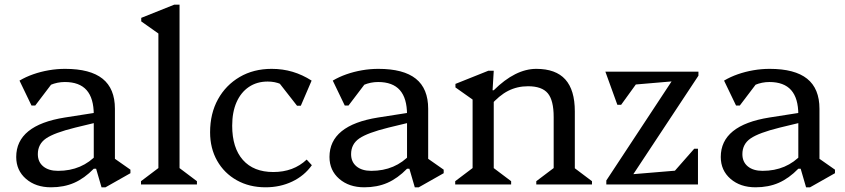

<svg xmlns="http://www.w3.org/2000/svg" viewBox="-20 -785 3595 817"><path d="M412 12 389 -67H379V-297Q379 -367 348.5 -401.5Q318 -436 256 -436Q224 -436 194.5 -423.5Q165 -411 146 -389L152 -469H231L130 -336H114L63 -442Q90 -458 121.5 -469Q153 -480 187.5 -486Q222 -492 257 -492Q364 -492 416.5 -450Q469 -408 469 -322V-81L428 -138L535 -63V-48L429 12ZM197 12Q132 12 90.5 -24Q49 -60 49 -117Q49 -252 256 -285L416 -310V-270L300 -242Q211 -220 176 -196Q141 -172 141 -129Q141 -96 164 -77Q187 -58 227 -58Q329 -58 394 -129V-67H379Q339 -26 295.5 -7Q252 12 197 12Z M580 0V-14L670 -82L654 -54V-675L697 -612L581 -694V-709L721 -765H744V-52L729 -81L818 -14V0Z M1110 12Q1041 12 987.5 -18Q934 -48 904 -101Q874 -154 874 -222Q874 -302 907.5 -362.5Q941 -423 1000 -457.5Q1059 -492 1136 -492Q1183 -492 1225 -479.5Q1267 -467 1306 -442L1260 -335H1244L1140 -468H1219V-393Q1182 -438 1119 -438Q1073 -438 1039 -415Q1005 -392 986.5 -350Q968 -308 968 -250Q968 -156 1013.5 -104.5Q1059 -53 1143 -53Q1229 -53 1285 -106L1307 -82Q1275 -37 1223.5 -12.5Q1172 12 1110 12Z M1745 12 1722 -67H1712V-297Q1712 -367 1681.5 -401.5Q1651 -436 1589 -436Q1557 -436 1527.5 -423.5Q1498 -411 1479 -389L1485 -469H1564L1463 -336H1447L1396 -442Q1423 -458 1454.5 -469Q1486 -480 1520.5 -486Q1555 -492 1590 -492Q1697 -492 1749.5 -450Q1802 -408 1802 -322V-81L1761 -138L1868 -63V-48L1762 12ZM1530 12Q1465 12 1423.5 -24Q1382 -60 1382 -117Q1382 -252 1589 -285L1749 -310V-270L1633 -242Q1544 -220 1509 -196Q1474 -172 1474 -129Q1474 -96 1497 -77Q1520 -58 1560 -58Q1662 -58 1727 -129V-67H1712Q1672 -26 1628.5 -7Q1585 12 1530 12Z M2262 0V-14L2352 -82L2336 -54V-287Q2336 -358 2311 -388Q2286 -418 2227 -418Q2181 -418 2142.5 -398.5Q2104 -379 2066 -335V-401H2081Q2173 -492 2262 -492Q2345 -492 2385.5 -447Q2426 -402 2426 -311V-52L2410 -81L2499 -14V0ZM1917 0V-14L2007 -82L1991 -52V-394L2034 -331L1918 -413V-428L2058 -484H2081L2076 -401H2081V-52L2066 -81L2155 -14V0Z M2560 0V-17L2865 -480H2952V-463L2646 0ZM2628 0V-40L2916 -64L2832 -36L2934 -152H2950V0ZM2607 -339 2556 -480H2902V-444L2621 -420L2699 -444L2623 -339Z M3410 12 3387 -67H3377V-297Q3377 -367 3346.5 -401.5Q3316 -436 3254 -436Q3222 -436 3192.5 -423.5Q3163 -411 3144 -389L3150 -469H3229L3128 -336H3112L3061 -442Q3088 -458 3119.5 -469Q3151 -480 3185.5 -486Q3220 -492 3255 -492Q3362 -492 3414.5 -450Q3467 -408 3467 -322V-81L3426 -138L3533 -63V-48L3427 12ZM3195 12Q3130 12 3088.5 -24Q3047 -60 3047 -117Q3047 -252 3254 -285L3414 -310V-270L3298 -242Q3209 -220 3174 -196Q3139 -172 3139 -129Q3139 -96 3162 -77Q3185 -58 3225 -58Q3327 -58 3392 -129V-67H3377Q3337 -26 3293.5 -7Q3250 12 3195 12Z"/></svg>

Font: Platypi Light Light
Style: Regular
Weight: 300
Version: Version 1.200